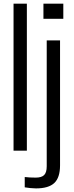

<svg xmlns="http://www.w3.org/2000/svg" viewBox="-20 -820 401 1045"><path d="M53.7 0V-800H126.2V0ZM216.4 -717.6V-800H324.6V-717.6ZM175.7 205.4Q162.3 205.4 144.8 203.6Q127.4 201.8 114.6 199.6V143.5Q126.5 145.2 142.9 145.9Q159.3 146.7 174.5 146.7Q206.3 146.7 220.3 132.7Q234.3 118.7 234.3 84.8V-600H306.8V79.9Q306.8 146.7 275.5 176.1Q244.2 205.4 175.7 205.4Z"/></svg>

Font: Big Shoulders Thin
Style: Regular
Weight: 100
Designer: Patric King
Foundry: XO Type Co
Version: Version 2.002